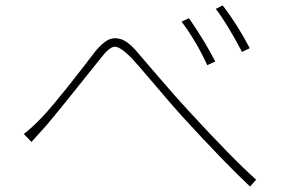

<svg xmlns="http://www.w3.org/2000/svg" viewBox="-20 -728 1040 706"><path d="M647.5 -648.4 674.8 -661.1Q732.4 -578.1 771.5 -502L742.2 -488.3Q700.2 -579.1 647.5 -648.4ZM773.4 -695.3 798.8 -708Q850.6 -641.6 898.4 -550.8L870.1 -537.1Q812.5 -645.5 773.4 -695.3ZM95.7 -206.1 67.4 -235.4Q86.9 -249 127 -289.1Q147.5 -309.6 177.2 -345.2Q207 -380.9 229.5 -409.2Q252 -437.5 286.1 -481.4Q320.3 -525.4 331.1 -540Q355.5 -569.3 376.5 -580.6Q397.5 -591.8 422.9 -584.5Q448.2 -577.1 476.6 -545.9Q488.3 -532.2 559.6 -449.2Q630.9 -366.2 670.9 -323.2Q838.9 -140.6 921.9 -67.4L899.4 -42Q806.6 -128.9 648.4 -301.8Q617.2 -335.9 550.3 -415Q483.4 -494.1 459 -519.5Q419.9 -557.6 400.9 -556.2Q381.8 -554.7 352.5 -516.6Q195.3 -319.3 149.4 -265.6Q126 -240.2 95.7 -206.1Z"/></svg>

Font: Gen Shin Gothic Monospace ExtraLight
Style: Regular
Weight: 200
Designer: [Source Han Sans]
Ryoko NISHIZUKA  (kana & ideographs); Paul D. Hunt (Latin, Greek & Cyrillic); Wenlong ZHANG  (bopomofo
Version: Version 1.002.20150607